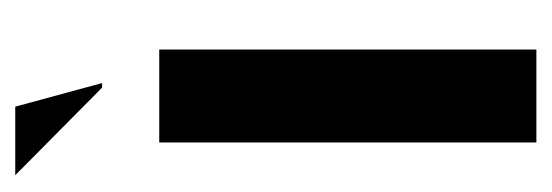

<svg xmlns="http://www.w3.org/2000/svg" viewBox="-256 -468 724 252"><g transform="rotate(-90 106.0 -342.0)"><path d="M45 -495V0H167V-495ZM117 -570 2 -684H92L123 -570Z"/></g></svg>

Font: Moniqa Black
Style: Regular
Weight: 900
Designer: Rajesh Rajput
Foundry: Rajesh Rajput
Version: Version 1.000